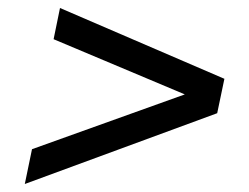

<svg xmlns="http://www.w3.org/2000/svg" viewBox="-20 -590 622 480"><path d="M130 -570 114 -492 442 -354 60 -217 42 -130 523 -307 541 -393Z"/></svg>

Font: AWKNG-Font Medium
Style: Italic
Weight: 500
Italic angle: -11.3°
Designer: Awakening Church
Foundry: Awakening Church
Version: Version 1.700;PS 001.700;hotconv 1.0.88;makeotf.lib2.5.64775